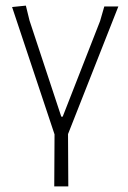

<svg xmlns="http://www.w3.org/2000/svg" viewBox="-20 -478 455 683"><path d="M173 185 174 0 23 -453 72 -458 85 -405 198 -63H203L336 -403L351 -455H401L222 -1L223 185Z"/></svg>

Font: t
Style: Regular
Weight: 300
Designer: Juan Pablo del Peral
Foundry: Huerta Tipografica
Version: Version 2.004; ttfautohint (v1.8.1)